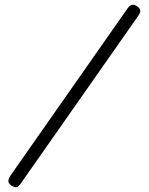

<svg xmlns="http://www.w3.org/2000/svg" viewBox="-20 -754 627 810"><path d="M559 -727Q572 -718 572 -708.5Q572 -699 561 -684L67 21Q61 29 55.5 33Q50 37 43.5 35.5Q37 34 28 29Q20 23 17 17Q14 11 16 3.5Q18 -4 24 -13L517 -717Q527 -731 536.5 -733.5Q546 -736 559 -727Z"/></svg>

Font: Fredoka Expanded Light
Style: Regular
Weight: 300
Width: 7
Designer: Ben Nathan
Foundry: Milena B. Brandão, Ben Nathan
Version: Version 2.001